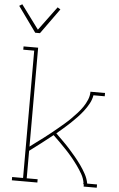

<svg xmlns="http://www.w3.org/2000/svg" viewBox="-89 -1007 651 1050"><g transform="rotate(5 237.0 -482.0)"><path d="M74 -815 -26 -954 -10 -964 87 -833 184 -964 200 -954 100 -815ZM17 0V-18H77V-717H17V-735H97V-192Q115 -206 133.5 -219.5Q152 -233 170.5 -247Q189 -261 207 -275.5Q225 -290 242.5 -304.5Q260 -319 277.5 -334Q295 -349 311.5 -365.5Q328 -382 343.5 -399Q359 -416 372 -435Q385 -454 394 -475.5Q403 -497 403 -520H483V-502H421Q417 -478 405 -456Q393 -434 378 -414.5Q363 -395 346 -377Q329 -359 311 -342Q293 -325 274.5 -309Q256 -293 237 -277Q256 -258 275.5 -239Q295 -220 313 -200Q331 -180 348.5 -159Q366 -138 382 -115.5Q398 -93 411 -69Q424 -45 429 -18H483V0H411Q411 -3 411 -6.5Q411 -10 410 -13L406 -18H409Q405 -44 392 -67Q379 -90 363.5 -111.5Q348 -133 331.5 -153Q315 -173 297 -192Q279 -211 260.5 -229.5Q242 -248 223 -266Q192 -241 160.5 -217Q129 -193 97 -169V-18H157V0Z"/></g></svg>

Font: Iosevka Curly Slab Thin
Style: Regular
Weight: 100
Monospace: yes
Designer: Belleve Invis
Foundry: Belleve Invis
Version: Version 22.1.2; ttfautohint (v1.8.4)